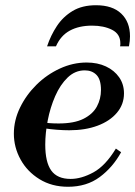

<svg xmlns="http://www.w3.org/2000/svg" viewBox="-20 -701 517 734"><path d="M240 13Q178 13 131 -16Q84 -45 58.5 -91.5Q33 -138 33 -190Q33 -241 56.5 -289.5Q80 -338 119.5 -377Q159 -416 209 -439Q259 -462 311 -462Q353 -462 385 -447Q417 -432 435.5 -405.5Q454 -379 454 -344Q454 -302 427 -270Q400 -238 353 -220.5Q306 -203 245 -203Q222 -203 197 -205Q172 -207 152.5 -210Q133 -213 126 -214L131 -239Q148 -232 166 -230.5Q184 -229 204 -229Q264 -229 299.5 -247Q335 -265 350.5 -294Q366 -323 366 -357Q366 -397 349 -414.5Q332 -432 304 -432Q267 -432 238.5 -404.5Q210 -377 191 -333.5Q172 -290 162.5 -241Q153 -192 153 -148Q153 -81 176 -49Q199 -17 250 -17Q291 -17 337 -42Q383 -67 423 -133L443 -119Q411 -61 361 -24Q311 13 240 13ZM160 -524Q174 -566 197.5 -601.5Q221 -637 257.5 -659Q294 -681 347 -681Q410 -681 443.5 -649Q477 -617 477 -562Q477 -554 476 -544Q475 -534 473 -524H439Q440 -527 440 -530Q440 -533 440 -536Q440 -571 408.5 -587Q377 -603 332 -603Q282 -603 247 -584Q212 -565 194 -524Z"/></svg>

Font: Libre Bodoni
Style: Italic
Weight: 400
Italic angle: -13°
Designer: Pablo Impallari, Rodrigo Fuenzalida
Foundry: Impallari Type
Version: Version 2.005;gftools[0.9.23]